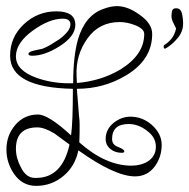

<svg xmlns="http://www.w3.org/2000/svg" viewBox="-20 -542 618 627"><path d="M98 65Q53 65 26 26Q1 -10 1 -54Q1 -100 30 -134Q59 -168 104 -168Q138 -168 212 -100Q218 -141 218 -252Q13 -256 13 -360Q13 -421 58 -463Q103 -505 164 -505Q226 -505 226 -461Q226 -423 173 -390Q125 -360 85 -360Q73 -360 73 -366Q73 -373 92 -377L119 -383Q132 -388 145.5 -396Q159 -404 174 -414Q210 -441 210 -462Q210 -481 185 -481Q141 -481 87 -442Q32 -402 32 -358Q32 -312 99 -288Q149 -270 206 -270H219Q219 -316 223 -351Q227 -386 234 -411Q257 -492 318 -513Q342 -522 362 -522Q398 -522 437 -493Q477 -465 477 -431Q477 -347 392 -296Q319 -252 231 -252L238 -164Q240 -150 240 -136.5Q240 -123 240 -110Q240 -101 239.5 -93Q239 -85 239 -77Q325 -1 409 -1Q440 -1 463 -15Q489 -32 489 -63Q489 -94 460 -115Q432 -137 400 -137Q346 -137 346 -88Q346 -69 366 -62Q386 -54 386 -48Q386 -43 378 -43Q356 -43 341 -55Q325 -68 325 -88Q325 -119 350 -140Q376 -161 406 -161Q445 -161 476 -134Q508 -105 508 -69Q508 -29 485 2Q461 34 421 34Q355 34 236 -51Q225 1 188 32Q149 65 98 65ZM231 -271Q269 -274 305 -285Q341 -296 373 -315Q451 -363 451 -431Q451 -449 418 -461Q393 -470 371 -470Q304 -470 266 -417Q227 -363 230 -295ZM94 39H98Q183 39 207 -70L158 -106Q125 -126 102 -126Q32 -126 32 -56Q32 -26 48 4Q65 39 94 39ZM519 -383Q515 -383 514.5 -388.5Q514 -394 518 -396Q531 -404 541 -417Q551 -430 555 -449Q550 -459 545 -469.5Q540 -480 540 -490Q540 -498 542 -506.5Q544 -515 555 -515Q570 -515 574 -498.5Q578 -482 578 -465Q578 -439 560.5 -418Q543 -397 523 -385Q519 -383 519 -383Z"/></svg>

Font: Ole
Style: Regular
Weight: 400
Designer: Robert E. Leuschke
Foundry: Robert E. Leuschke
Version: Version 1.010; ttfautohint (v1.8.3)